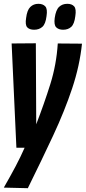

<svg xmlns="http://www.w3.org/2000/svg" viewBox="-23 -774 450 1007"><path d="M280 -546 407 -545Q395 -429 355.5 -310.5Q316 -192 256 -63.5Q196 65 123 213L-3 210Q32 149 58.5 99Q85 49 106 1H63L38 -546L165 -547L167 -122Q209 -231 241 -333Q273 -435 280 -546ZM308 -618Q285 -618 272 -630.5Q259 -643 264 -680Q270 -722 287 -738Q304 -754 330 -754Q354 -754 366 -740.5Q378 -727 372 -689Q367 -648 350.5 -633Q334 -618 308 -618ZM156 -618Q132 -618 120 -630.5Q108 -643 114 -680Q119 -721 136 -737.5Q153 -754 178 -754Q202 -754 214.5 -740.5Q227 -727 221 -689Q216 -648 199 -633Q182 -618 156 -618Z"/></svg>

Font: Georama Condensed
Style: Bold Italic
Weight: 700
Width: 3
Italic angle: -9°
Designer: Jean-Baptiste Levee
Foundry: Production Type
Version: Version 1.000